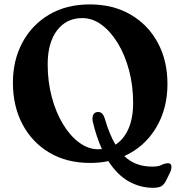

<svg xmlns="http://www.w3.org/2000/svg" viewBox="-20 -738 838 892"><path d="M397 -717.5Q506 -717.5 587.2 -670Q668.5 -622.5 713.2 -539.2Q758 -456 758 -348Q758 -232 704.5 -143.5Q651 -55 557.5 -13Q584.5 13 616.8 24.5Q649 36 686.5 36Q716 36 729 29Q742 22 757 20.5Q776.5 18.5 776.5 38Q776.5 51.5 768.5 66.5L750.5 103Q742 119.5 729.5 127Q717 134.5 690.5 134.5Q631.5 134.5 578.2 104.8Q525 75 483.5 10.5Q443 19 399 19Q290 19 209.5 -28.8Q129 -76.5 84.5 -160.5Q40 -244.5 40 -354.5Q40 -457.5 83.8 -539.8Q127.5 -622 207.8 -669.8Q288 -717.5 397 -717.5ZM411 -173Q407.5 -189.5 412.2 -202.5Q417 -215.5 432 -217.5Q457.5 -221 467.5 -184.5Q488.5 -113 516.5 -66Q555 -90.5 576.8 -139.8Q598.5 -189 598.5 -260Q598.5 -339.5 579.8 -410.5Q561 -481.5 528 -536.2Q495 -591 452.5 -622.5Q410 -654 362.5 -654Q288.5 -654 245 -596.8Q201.5 -539.5 201.5 -439Q201.5 -359 220.5 -287.5Q239.5 -216 272.5 -161.5Q305.5 -107 347.8 -75.8Q390 -44.5 436 -44.5Q445 -44.5 453.5 -45.5Q428 -101 411 -173Z"/></svg>

Font: Fraunces 9pt Soft SemiBold
Style: Regular
Weight: 600
Version: Version 1.000;[b76b70a41]